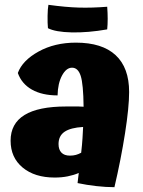

<svg xmlns="http://www.w3.org/2000/svg" viewBox="-20 -740 593 797"><path d="M516 -358Q516 -295 499 -186.5Q482 -78 455 37Q420 37 380 32.5Q340 28 302 20Q304 3 305 -6Q306 -15 307 -22Q286 -13 261 -8Q236 -3 207 -3Q124 -3 74 -44.5Q24 -86 24 -156Q24 -227 81.5 -262.5Q139 -298 255 -298Q293 -298 306 -298Q319 -298 327 -297Q326 -391 315 -425Q304 -459 279 -459Q255 -459 237.5 -426.5Q220 -394 219 -344Q155 -344 112.5 -368Q70 -392 54 -437Q73 -489 140 -526Q207 -563 295 -563Q404 -563 460 -511Q516 -459 516 -358ZM223 -142Q223 -119 235 -106.5Q247 -94 270 -94Q284 -94 295 -97Q306 -100 317 -106Q321 -141 322.5 -166.5Q324 -192 325 -213Q273 -210 248 -193Q223 -176 223 -142ZM425 -618Q345 -604 277.5 -605.5Q210 -607 179 -623Q177 -644 177.5 -674.5Q178 -705 181 -720Q254 -710 308 -708.5Q362 -707 425 -712Q427 -686 427 -662Q427 -638 425 -618Z"/></svg>

Font: Atma
Style: Bold
Weight: 700
Designer: Gregori Vincens, Jeremie Hornus, Riccardo Olocco, Yoann Minet.
Foundry: black foundry
Version: Version 1.102;PS 1.100;hotconv 1.0.86;makeotf.lib2.5.63406